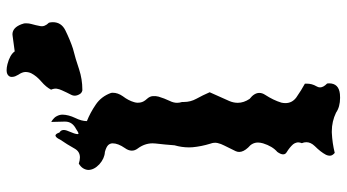

<svg xmlns="http://www.w3.org/2000/svg" viewBox="-253 -804 1044 578"><g transform="rotate(-90 269.0 -515.0)"><path d="M218.8 -25.4Q192.4 -38.1 163.1 -38.1Q163.1 -38.1 158.7 -38.1Q127 -36.6 97.7 -29.3Q89.8 -36.1 89.4 -42.5Q88.9 -49.3 92.3 -56.2Q100.6 -71.8 118.2 -89.4Q129.9 -101.6 129.9 -114.7Q129.9 -121.6 127 -128.4Q130.4 -137.2 128.9 -143.6Q127.4 -149.9 123.5 -154.8Q113.8 -165.5 100.1 -173.8Q93.3 -177.7 93.3 -184.6Q93.3 -191.9 100.6 -202.1Q117.7 -216.8 126.5 -245.1Q128.9 -253.4 128.9 -260.3Q128.9 -277.8 113.8 -290Q100.6 -304.2 100.6 -316.9Q100.6 -322.3 103 -327.6Q110.8 -344.2 120.1 -362.3Q125 -371.6 127.4 -381.8Q129.9 -392.1 125.5 -403.8Q117.2 -430.7 114.7 -457.5Q114.3 -462.9 114.3 -468.3Q114.3 -489.7 120.6 -511.7Q122.6 -539.6 126 -568.8Q126.5 -573.2 126.5 -577.6Q126.5 -601.6 110.8 -622.6Q104.5 -630.9 104.5 -640.1Q104.5 -650.4 112.3 -661.1Q126.5 -681.6 126.5 -697.8Q126.5 -705.6 121.1 -711.4Q115.2 -717.3 100.6 -721.2Q81.1 -722.2 63.5 -737.8Q46.4 -753.9 46.4 -771.5Q46.9 -779.3 51.3 -786.6Q55.7 -793.9 65.4 -799.8Q75.7 -796.4 84 -796.4Q101.6 -796.4 110.4 -812Q123.5 -835.4 137.7 -856Q143.1 -867.7 148.4 -869.6Q154.3 -872.1 159.2 -857.9Q171.9 -850.6 163.1 -831.1Q154.3 -811 154.3 -803.7Q154.3 -800.3 157.2 -800.8Q160.6 -801.8 169.9 -808.1Q191.9 -819.3 191.9 -840.8Q191.9 -842.3 191.9 -843.8Q190.9 -867.7 190.9 -882.8Q197.8 -878.9 202.6 -874Q206.1 -870.6 208 -866.7Q212.9 -857.9 212.9 -848.6Q212.4 -830.6 203.1 -811Q193.4 -791.5 193.4 -775.4Q218.3 -765.6 242.7 -749Q267.6 -732.4 278.3 -702.6Q278.8 -700.2 278.8 -697.8Q278.8 -682.1 268.1 -667Q255.4 -650.4 250.5 -633.3Q247.6 -624 249.5 -614.3Q251 -604.5 260.7 -594.2Q268.1 -585.9 268.6 -577.1Q269.5 -568.4 267.1 -559.6Q262.2 -543 253.9 -525.4Q248.5 -514.6 248.5 -503.9Q248.5 -496.6 251 -488.8Q251 -488.8 251 -483.4Q251 -463.4 260.7 -445.8Q271.5 -426.3 280.3 -405.8Q267.6 -378.4 253.9 -346.7Q248.5 -334 248.5 -321.3Q248.5 -303.2 260.3 -285.6Q278.3 -271.5 278.3 -256.3Q278.3 -247.6 272.5 -238.8Q256.3 -213.9 249 -189.9Q247.6 -183.6 247.6 -177.7Q247.6 -157.7 264.6 -145Q287.1 -129.4 306.2 -119.1Q306.2 -119.1 306.2 -113.8Q306.2 -97.7 298.3 -84.5Q294.9 -79.1 294.9 -73.7Q294.9 -63.5 306.6 -52.2Q307.1 -49.3 307.1 -46.4Q307.1 -17.1 274.9 -13.7Q269 -13.2 263.7 -13.2Q236.3 -13.2 218.8 -25.4ZM276.4 -794.4Q265.6 -809.6 272.9 -823.2Q279.8 -836.4 286.1 -850.6Q289.6 -857.9 291 -866.2Q292 -874 288.1 -883.3Q295.9 -898.4 312.5 -912.6Q329.1 -926.8 337.4 -942.9Q341.3 -951.2 341.3 -960.9Q340.8 -970.7 333 -981.9Q327.1 -991.7 326.7 -998.5Q325.7 -1004.9 328.6 -1009.3Q333.5 -1017.1 346.7 -1017.1Q354.5 -1017.1 364.7 -1014.6Q393.1 -1007.3 403.3 -992.7Q426.3 -995.6 449.7 -999Q452.1 -999.5 454.6 -999.5Q474.6 -999.5 484.9 -972.7Q488.3 -964.8 487.8 -957.5Q487.8 -949.7 485.8 -942.9Q481.9 -929.2 479.5 -916Q476.6 -902.8 489.7 -889.6Q491.2 -883.8 491.2 -877.9Q491.2 -852.5 466.8 -840.3Q437 -825.7 411.6 -817.4Q380.4 -809.6 349.1 -798.8Q319.3 -789.1 288.6 -789.1Q287.1 -789.1 285.6 -789.1Q283.7 -789.6 280.3 -791Q279.3 -792.5 276.4 -794.4Z"/></g></svg>

Font: Brazier Flame
Style: Regular
Weight: 400
Designer: Walter E Stewart
Version: 0.1